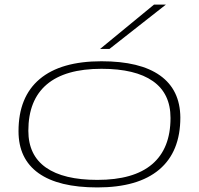

<svg xmlns="http://www.w3.org/2000/svg" viewBox="-20 -810 872 840"><path d="M406 10Q236 10 148.5 -52.5Q61 -115 61 -236Q61 -386 153.5 -464Q246 -542 424 -542Q593 -542 680.5 -479.5Q768 -417 769 -296Q769 -146 676.5 -68Q584 10 406 10ZM406 -23Q565 -23 645.5 -91.5Q726 -160 726 -294Q726 -401 649 -455Q572 -509 424 -509Q265 -509 184.5 -440.5Q104 -372 104 -238Q104 -131 181 -77Q258 -23 406 -23ZM418 -596 654 -790H706L459 -596Z"/></svg>

Font: Georama ExtraExtended ExtraLight
Style: Italic
Weight: 200
Width: 8
Italic angle: -9°
Designer: Jean-Baptiste Levee
Foundry: Production Type
Version: Version 1.000